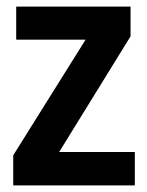

<svg xmlns="http://www.w3.org/2000/svg" viewBox="-20 -561 445 581"><path d="M20 0V-91L239 -441H29V-541H375V-451L159 -101H388V0Z"/></svg>

Font: Georama Semi Condensed SemiBold
Style: Regular
Weight: 600
Width: 4
Designer: Jean-Baptiste Levee
Foundry: Production Type
Version: Version 1.000